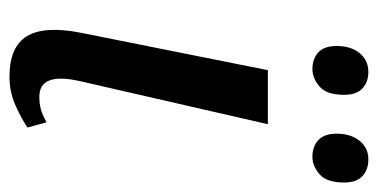

<svg xmlns="http://www.w3.org/2000/svg" viewBox="-216 -572 797 405"><g transform="rotate(90 182.5 -369.5)"><path d="M142 9Q79 9 56.5 -27.5Q34 -64 49 -141L128 -536H242L151 -139Q132 -54 184 -54Q200 -54 211.5 -57.5Q223 -61 238 -69L249 -29Q230 -16 202 -3.5Q174 9 142 9ZM311 -630Q289 -630 275.5 -642.5Q262 -655 262 -681Q262 -711 277 -729.5Q292 -748 316 -748Q338 -748 351.5 -735.5Q365 -723 365 -697Q365 -660 347.5 -645Q330 -630 311 -630ZM126 -630Q104 -630 90.5 -642.5Q77 -655 77 -681Q77 -711 92 -729.5Q107 -748 132 -748Q153 -748 166.5 -735.5Q180 -723 180 -697Q180 -660 162.5 -645Q145 -630 126 -630Z"/></g></svg>

Font: Noto Serif SemiCondensed Medium
Style: Italic
Weight: 500
Width: 4
Italic angle: -12°
Designer: Monotype Design Team
Foundry: Monotype Imaging Inc.
Version: Version 2.013